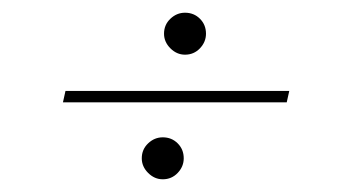

<svg xmlns="http://www.w3.org/2000/svg" viewBox="-20 -444 540 302"><path d="M79 -283 83 -301H435L431 -283ZM236 -162Q223 -162 213 -172Q203 -182 203 -195Q203 -209 213 -218.5Q223 -228 236 -228Q250 -228 259.5 -218.5Q269 -209 269 -195Q269 -182 259.5 -172Q250 -162 236 -162ZM271 -358Q258 -358 248 -368Q238 -378 238 -391Q238 -405 248 -414.5Q258 -424 271 -424Q285 -424 294.5 -414.5Q304 -405 304 -391Q304 -378 294.5 -368Q285 -358 271 -358Z"/></svg>

Font: DM Sans Thin
Style: Italic
Weight: 250
Italic angle: -10°
Designer: Colophon Foundry, Jonny Pinhorn
Foundry: Colophon Foundry
Version: Version 4.004;gftools[0.9.30]